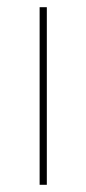

<svg xmlns="http://www.w3.org/2000/svg" viewBox="-20 -513 240 533"><path d="M90 -493H110V0H90Z"/></svg>

Font: Hanken Grotesk Thin
Style: Regular
Weight: 100
Designer: Alfredo Marco Pradil
Foundry: Hanken Design Co.
Version: Version 3.014